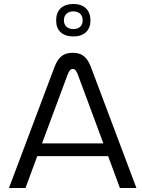

<svg xmlns="http://www.w3.org/2000/svg" viewBox="-20 -944 714 964"><path d="M253 -606 25 0H108L167 -160H523L582 0H665L437 -606C420 -651 397 -679 345 -679C293 -679 270 -651 253 -606ZM191 -224 319 -568C328 -592 336 -598 345 -598C355 -598 363 -591 371 -569L499 -224ZM262 -840C262 -791 293 -761 349 -761C402 -761 434 -791 434 -840V-843C434 -893 402 -924 349 -924C293 -924 262 -893 262 -843ZM301 -841V-843C301 -869 319 -887 348 -887C378 -887 395 -869 395 -843V-841C395 -815 378 -798 348 -798C319 -798 301 -815 301 -841Z"/></svg>

Font: LT Wave Text Light
Style: Regular
Weight: 300
Designer: Daniel Lyons
Version: Version 2.5 (Glyphs App)